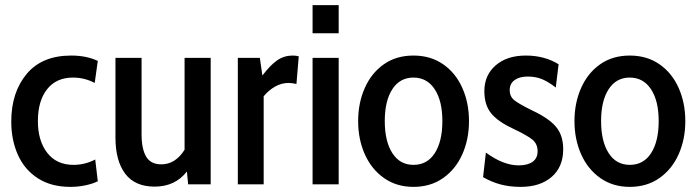

<svg xmlns="http://www.w3.org/2000/svg" viewBox="-20 -720 2721 750"><path d="M24 -245Q24 -359 84 -431Q144 -503 258 -503Q318 -503 362 -482L350 -396Q310 -417 265 -417Q200 -417 164 -371.5Q128 -326 128 -247Q128 -170 164.5 -123Q201 -76 267 -76Q312 -76 352 -97L362 -12Q342 -2 313.5 4Q285 10 255 10Q180 10 128 -23.5Q76 -57 50 -115Q24 -173 24 -245Z M803 -494V0H715L710 -50Q664 9 584 9Q507 9 469 -41.5Q431 -92 431 -183V-494H533V-196Q533 -138 551 -108Q569 -78 610 -78Q665 -78 701 -135V-494Z M909 -494H995L1005 -425Q1036 -466 1063 -484.5Q1090 -503 1123 -503Q1137 -503 1147 -500L1138 -392Q1120 -396 1107 -396Q1079 -396 1054 -381.5Q1029 -367 1010 -344V0H909Z M1201 -700H1303V-590H1201ZM1201 -494H1303V0H1201Z M1379 -247Q1379 -318 1405 -376.5Q1431 -435 1479.5 -469Q1528 -503 1595 -503Q1662 -503 1711 -469Q1760 -435 1786 -376.5Q1812 -318 1812 -247Q1812 -176 1786 -117.5Q1760 -59 1711 -24.5Q1662 10 1595 10Q1529 10 1480 -24.5Q1431 -59 1405 -117.5Q1379 -176 1379 -247ZM1708 -247Q1708 -326 1678 -371.5Q1648 -417 1595 -417Q1542 -417 1512.5 -371.5Q1483 -326 1483 -247Q1483 -168 1512.5 -122Q1542 -76 1595 -76Q1649 -76 1678.5 -122Q1708 -168 1708 -247Z M1867 -28 1878 -124Q1946 -74 2006 -74Q2041 -74 2060.5 -88Q2080 -102 2080 -129Q2080 -157 2061 -173.5Q2042 -190 1983 -218Q1925 -245 1898.5 -277.5Q1872 -310 1872 -364Q1872 -426 1916 -464.5Q1960 -503 2034 -503Q2107 -503 2162 -469L2151 -378Q2123 -400 2098 -410.5Q2073 -421 2041 -421Q2009 -421 1990 -407Q1971 -393 1971 -368Q1971 -343 1989 -328.5Q2007 -314 2060 -288Q2124 -258 2152 -224.5Q2180 -191 2180 -137Q2180 -68 2135 -29Q2090 10 2014 10Q1971 10 1935.5 0.5Q1900 -9 1867 -28Z M2224 -247Q2224 -318 2250 -376.5Q2276 -435 2324.5 -469Q2373 -503 2440 -503Q2507 -503 2556 -469Q2605 -435 2631 -376.5Q2657 -318 2657 -247Q2657 -176 2631 -117.5Q2605 -59 2556 -24.5Q2507 10 2440 10Q2374 10 2325 -24.5Q2276 -59 2250 -117.5Q2224 -176 2224 -247ZM2553 -247Q2553 -326 2523 -371.5Q2493 -417 2440 -417Q2387 -417 2357.5 -371.5Q2328 -326 2328 -247Q2328 -168 2357.5 -122Q2387 -76 2440 -76Q2494 -76 2523.5 -122Q2553 -168 2553 -247Z"/></svg>

Font: Cabin Condensed Medium
Style: Regular
Weight: 500
Width: 3
Version: Version 2.001